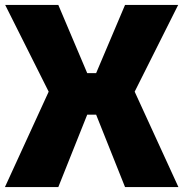

<svg xmlns="http://www.w3.org/2000/svg" viewBox="-20 -757 742 777"><path d="M0 0 177 -386 1 -737H216L333 -461H369L486 -737H701L525 -386L702 0H486L369 -293H333L216 0Z"/></svg>

Font: Tomorrow
Style: Bold
Weight: 700
Designer: Tony de Marco, Monica Rizzolli
Foundry: Just in Type
Version: Version 2.002